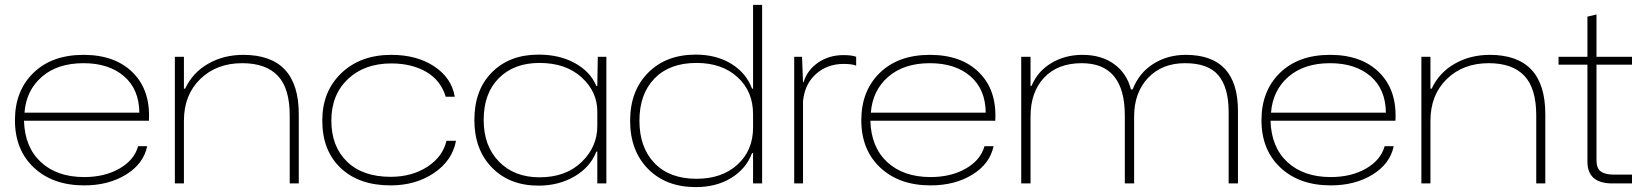

<svg xmlns="http://www.w3.org/2000/svg" viewBox="-20 -749 6705 784"><path d="M324 8Q196 8 118.5 -64.5Q41 -137 41 -258Q41 -378 116.5 -451.5Q192 -525 321 -525Q450 -525 522.5 -452.5Q595 -380 588 -256H78Q81 -148 147 -87Q213 -26 324 -26Q407 -26 467.5 -60.5Q528 -95 544 -152H581Q566 -80 494.5 -36Q423 8 324 8ZM321 -491Q215 -491 151 -435.5Q87 -380 80 -289H549Q548 -385 486 -438Q424 -491 321 -491Z M694 0V-517H731V-387H736Q767 -453 830.5 -489Q894 -525 973 -525Q1200 -525 1200 -283V0H1163V-277Q1163 -389 1114 -440Q1065 -491 969 -491Q864 -491 797.5 -426Q731 -361 731 -256V0Z M1575 8Q1446 8 1371 -63Q1296 -134 1296 -257Q1296 -376 1374 -450.5Q1452 -525 1578 -525Q1682 -525 1753 -478Q1824 -431 1837 -354H1800Q1780 -421 1720.5 -455.5Q1661 -490 1578 -490Q1468 -490 1400.5 -426Q1333 -362 1333 -257Q1333 -151 1397 -89Q1461 -27 1575 -27Q1662 -27 1725 -68Q1788 -109 1803 -174H1842Q1827 -93 1752 -42.5Q1677 8 1575 8Z M2179 9Q2061 9 1989 -64.5Q1917 -138 1917 -259Q1917 -382 1989 -454Q2061 -526 2179 -526Q2265 -526 2328 -491Q2391 -456 2415 -398H2419L2421 -517H2456V0H2419V-130H2415Q2391 -67 2326.5 -29Q2262 9 2179 9ZM2183 -25Q2290 -25 2354.5 -87Q2419 -149 2419 -234V-294Q2419 -375 2354.5 -433.5Q2290 -492 2183 -492Q2079 -492 2017 -430Q1955 -368 1955 -259Q1955 -153 2017.5 -89Q2080 -25 2183 -25Z M2821 15Q2700 15 2626.5 -59Q2553 -133 2553 -256Q2553 -378 2626.5 -452Q2700 -526 2821 -526Q2905 -526 2966 -488.5Q3027 -451 3051 -387H3055V-729H3092V0H3055V-124H3051Q3027 -60 2966 -22.5Q2905 15 2821 15ZM2824 -19Q2928 -19 2991.5 -77Q3055 -135 3055 -228V-283Q3055 -376 2991.5 -434Q2928 -492 2824 -492Q2714 -492 2652.5 -428.5Q2591 -365 2591 -256Q2591 -147 2652.5 -83Q2714 -19 2824 -19Z M3223 0V-517H3255L3259 -413H3261Q3277 -464 3321.5 -494Q3366 -524 3424 -524Q3459 -524 3476 -517V-481Q3459 -488 3425 -488Q3358 -488 3312 -447Q3266 -406 3259 -336V0Z M3780 8Q3652 8 3574.5 -64.5Q3497 -137 3497 -258Q3497 -378 3572.5 -451.5Q3648 -525 3777 -525Q3906 -525 3978.5 -452.5Q4051 -380 4044 -256H3534Q3537 -148 3603 -87Q3669 -26 3780 -26Q3863 -26 3923.5 -60.5Q3984 -95 4000 -152H4037Q4022 -80 3950.5 -36Q3879 8 3780 8ZM3777 -491Q3671 -491 3607 -435.5Q3543 -380 3536 -289H4005Q4004 -385 3942 -438Q3880 -491 3777 -491Z M4150 0V-517H4188V-398H4192Q4217 -458 4273 -491.5Q4329 -525 4400 -525Q4477 -525 4529 -487.5Q4581 -450 4598 -384H4605Q4631 -451 4689 -488Q4747 -525 4822 -525Q5035 -525 5035 -296V0H4997V-291Q4997 -391 4955.5 -441Q4914 -491 4819 -491Q4725 -491 4668 -431Q4611 -371 4611 -273V0H4573V-277Q4573 -491 4397 -491Q4299 -491 4243.5 -432Q4188 -373 4188 -273V0Z M5414 8Q5286 8 5208.5 -64.5Q5131 -137 5131 -258Q5131 -378 5206.5 -451.5Q5282 -525 5411 -525Q5540 -525 5612.5 -452.5Q5685 -380 5678 -256H5168Q5171 -148 5237 -87Q5303 -26 5414 -26Q5497 -26 5557.5 -60.5Q5618 -95 5634 -152H5671Q5656 -80 5584.5 -36Q5513 8 5414 8ZM5411 -491Q5305 -491 5241 -435.5Q5177 -380 5170 -289H5639Q5638 -385 5576 -438Q5514 -491 5411 -491Z M5784 0V-517H5821V-387H5826Q5857 -453 5920.5 -489Q5984 -525 6063 -525Q6290 -525 6290 -283V0H6253V-277Q6253 -389 6204 -440Q6155 -491 6059 -491Q5954 -491 5887.5 -426Q5821 -361 5821 -256V0Z M6564 0Q6462 0 6462 -89V-485H6344V-517H6462V-681L6499 -690V-517H6644V-485H6499V-95Q6499 -62 6516.5 -49Q6534 -36 6570 -36H6644V0Z"/></svg>

Font: Mona Sans Expanded ExtraLight
Style: Regular
Weight: 200
Width: 7
Designer: Deni Anggara
Foundry: GitHub
Version: Version 1.001;gftools[0.9.33]